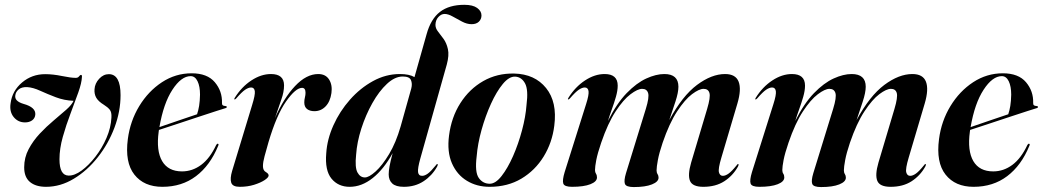

<svg xmlns="http://www.w3.org/2000/svg" viewBox="-20 -748 4226 778"><path d="M468.5 -362.5Q468.5 -296.5 443.8 -230.8Q419 -165 376.2 -110.8Q333.5 -56.5 279.2 -23.8Q225 9 166.5 9Q125 9 101.5 -10.5Q78 -30 78 -70Q78 -109.5 96 -143.5Q114 -177.5 141.2 -206.5Q168.5 -235.5 197.2 -259.5Q226 -283.5 248.5 -303.5Q271 -323.5 278 -339.5Q240 -341 206 -354Q172 -367 143 -380.2Q114 -393.5 90.5 -395Q68 -396 55.8 -385.8Q43.5 -375.5 42 -361.5Q38 -338 75.5 -327Q126 -313 123 -283Q121.5 -268.5 110 -260.2Q98.5 -252 81.5 -252Q53 -252 35.2 -274Q17.5 -296 23 -330Q29.5 -380 69.5 -413.8Q109.5 -447.5 163 -447.5Q194.5 -447.5 231 -440Q267.5 -432.5 287 -432.5Q296 -432.5 300.2 -438.5Q304.5 -444.5 308.5 -444.5Q312.5 -444.5 312 -436.5Q311 -412 297.2 -373.2Q283.5 -334.5 265.8 -288Q248 -241.5 234.5 -193.5Q221 -145.5 221 -102.5Q221 -37 258 -36.5Q282 -36 310.8 -57Q339.5 -78 366.5 -112.8Q393.5 -147.5 411.5 -189Q429.5 -230.5 431.5 -271.5Q433 -293.5 424.5 -303.8Q416 -314 401.5 -323Q378.5 -337 370 -352Q361.5 -367 363 -386.5Q364.5 -410 381.8 -428.8Q399 -447.5 421 -447.5Q468.5 -447.5 468.5 -362.5Z M864 -157Q831.5 -77.5 774.2 -34.2Q717 9 638 9Q563.5 9 524.5 -40.5Q485.5 -90 498 -184.5Q507.5 -257.5 544.2 -318Q581 -378.5 636.2 -414.8Q691.5 -451 756.5 -451Q820 -451 850.5 -414.8Q881 -378.5 879.5 -331Q878.5 -318.5 893 -318.5Q898.5 -318 899 -315Q900 -312 894.5 -310Q887 -308 857 -298.2Q827 -288.5 785.5 -274.8Q744 -261 701 -246.8Q658 -232.5 624 -221.5Q623.5 -218 623 -214.5Q612.5 -137 637 -95.2Q661.5 -53.5 717.5 -53.5Q759.5 -53.5 795 -79.8Q830.5 -106 856 -160.5Q859.5 -166.5 863 -165.5Q867.5 -164.5 864 -157ZM752.5 -439.5Q714.5 -439.5 678.5 -384.2Q642.5 -329 626 -233Q664 -246 708.2 -261.2Q752.5 -276.5 778.5 -285Q783.5 -299 786.8 -318.8Q790 -338.5 790.5 -364.5Q790.5 -398 780.5 -418.8Q770.5 -439.5 752.5 -439.5Z M930.5 -345Q927.5 -346 931.5 -352Q959 -396 998.5 -422Q1038 -448 1078 -448Q1131 -448 1131 -402Q1131 -375.5 1120 -344.8Q1109 -314 1094 -269Q1129.5 -350.5 1175.5 -399.2Q1221.5 -448 1269.5 -448Q1299.5 -448 1313.5 -425.8Q1327.5 -403.5 1323 -371Q1318 -336 1299.2 -316.8Q1280.5 -297.5 1254 -297.5Q1235.5 -297.5 1224.2 -306.2Q1213 -315 1213 -333Q1213 -343.5 1215.5 -353.2Q1218 -363 1218 -372Q1218 -392 1204 -392Q1178 -392 1139.2 -337Q1100.5 -282 1068 -172Q1058.5 -138.5 1052 -114.8Q1045.5 -91 1045.5 -75Q1045.5 -57.5 1057 -51Q1068.5 -44.5 1068.5 -37Q1068.5 -29 1052.2 -18.2Q1036 -7.5 1009.5 0.8Q983 9 951.5 9Q922.5 9 917 -7.8Q911.5 -24.5 920.5 -55L1001.5 -322Q1014.5 -363.5 1012.5 -378.5Q1010.5 -393.5 997.5 -393.5Q987 -393.5 973.5 -384.5Q960 -375.5 937.5 -349.5Q933 -344.5 930.5 -345Z M1751 -72.5Q1730.5 -36 1696.2 -13.5Q1662 9 1616.5 9Q1584 9 1569.5 -4.5Q1555 -18 1555 -41.5Q1555 -55 1558.5 -74.5Q1562 -94 1571 -127.5Q1535 -62 1490.2 -26.5Q1445.5 9 1397 9Q1350.5 9 1323.2 -24.2Q1296 -57.5 1302 -127Q1305.5 -183.5 1331 -240.2Q1356.5 -297 1398 -344Q1439.5 -391 1491.5 -419.5Q1543.5 -448 1600 -448Q1639 -448 1659.5 -435.5L1708.5 -609Q1725.5 -671 1762.8 -699.8Q1800 -728.5 1861.5 -728.5Q1896 -728.5 1913.5 -715.8Q1931 -703 1931 -685.5Q1931 -670.5 1920.5 -660.2Q1910 -650 1891 -650Q1872 -650 1852.2 -660.5Q1832.5 -671 1814.2 -681.2Q1796 -691.5 1781.5 -691.5Q1768 -691.5 1756.5 -679.2Q1745 -667 1744.5 -647.5Q1744.5 -633 1755 -620Q1765.5 -607 1777.5 -590.2Q1789.5 -573.5 1795 -548.8Q1800.5 -524 1790.5 -487L1683 -105Q1672 -65.5 1674 -50.5Q1676 -35.5 1690.5 -35.5Q1701 -35.5 1713.5 -44.5Q1726 -53.5 1745 -77Q1750 -84 1752 -83.5Q1756 -82.5 1751 -72.5ZM1423 -121Q1417.5 -69.5 1428.5 -49.2Q1439.5 -29 1458.5 -29Q1475 -29 1502 -53.2Q1529 -77.5 1556.8 -123.8Q1584.5 -170 1603.5 -236L1646.5 -389.5Q1651.5 -409 1645.2 -423.5Q1639 -438 1612 -438Q1580 -438 1548 -408.2Q1516 -378.5 1489 -330.5Q1462 -282.5 1444.2 -227.2Q1426.5 -172 1423 -121Z M2063.5 -450Q2147 -448 2192.8 -391.2Q2238.5 -334.5 2226 -238.5Q2217.5 -170 2183 -113.8Q2148.5 -57.5 2092.8 -24.2Q2037 9 1964 9Q1912 9 1871.8 -15.5Q1831.5 -40 1811.2 -86.5Q1791 -133 1799.5 -198.5Q1809 -273 1845.5 -330.2Q1882 -387.5 1938.2 -419.5Q1994.5 -451.5 2063.5 -450ZM1964.5 -3.5Q1988 -3.5 2012.5 -34.8Q2037 -66 2058.8 -115.2Q2080.5 -164.5 2095.2 -219.8Q2110 -275 2113.5 -323Q2121.5 -384.5 2107.5 -410.2Q2093.5 -436 2067.5 -437.5Q2043 -438.5 2017.5 -407.8Q1992 -377 1969.5 -327.5Q1947 -278 1931.2 -221.5Q1915.5 -165 1911.5 -114.5Q1903.5 -50.5 1920 -27Q1936.5 -3.5 1964.5 -3.5Z M2516.5 -46 2597 -307Q2611.5 -354 2606.2 -371Q2601 -388 2582 -388Q2564 -388 2535 -366.2Q2506 -344.5 2474.5 -296.5Q2443 -248.5 2416 -169.5Q2401.5 -127 2396.2 -99.8Q2391 -72.5 2391 -59Q2391 -50 2395 -44Q2399 -38 2399 -29Q2399 -12 2372.2 -1.5Q2345.5 9 2298 9Q2267 9 2262.5 -4.2Q2258 -17.5 2268 -50.5L2355 -326.5Q2367 -364 2364.8 -378.8Q2362.5 -393.5 2349.5 -393.5Q2339 -393.5 2325.5 -384.5Q2312 -375.5 2289.5 -349.5Q2285 -344.5 2282.5 -345Q2279.5 -345.5 2283.5 -352Q2311 -396 2350.5 -422Q2390 -448 2430 -448Q2483 -448 2483 -401Q2483 -381 2475.8 -355.8Q2468.5 -330.5 2459.2 -305Q2450 -279.5 2443.5 -258Q2479 -329 2519.2 -370.5Q2559.5 -412 2599 -430Q2638.5 -448 2672 -448Q2729 -448 2729 -396.5Q2729 -373 2716.8 -336Q2704.5 -299 2692 -261.5Q2745 -359.5 2804.2 -403.8Q2863.5 -448 2918 -448Q2961 -448 2973 -417Q2985 -386 2968 -328.5L2903 -109Q2889.5 -64 2893.2 -49.8Q2897 -35.5 2909 -35.5Q2919.5 -35.5 2932.2 -44.5Q2945 -53.5 2964 -77Q2969 -84 2971 -83.5Q2975 -82.5 2970 -72.5Q2949.5 -36 2914.8 -13.5Q2880 9 2830 9Q2786 9 2776 -15Q2766 -39 2780.5 -89L2845.5 -307Q2859.5 -354 2854.8 -371Q2850 -388 2831 -388Q2813 -388 2784.2 -366.5Q2755.5 -345 2723.8 -296.8Q2692 -248.5 2665 -169.5Q2651 -128 2645.8 -99.8Q2640.5 -71.5 2640.5 -57.5Q2640.5 -48.5 2644.5 -42.5Q2648.5 -36.5 2648.5 -28Q2648.5 -11.5 2621.8 -0.8Q2595 10 2548 10Q2517 10 2512.2 -3Q2507.5 -16 2516.5 -46Z M3275.5 -46 3356 -307Q3370.5 -354 3365.2 -371Q3360 -388 3341 -388Q3323 -388 3294 -366.2Q3265 -344.5 3233.5 -296.5Q3202 -248.5 3175 -169.5Q3160.5 -127 3155.2 -99.8Q3150 -72.5 3150 -59Q3150 -50 3154 -44Q3158 -38 3158 -29Q3158 -12 3131.2 -1.5Q3104.5 9 3057 9Q3026 9 3021.5 -4.2Q3017 -17.5 3027 -50.5L3114 -326.5Q3126 -364 3123.8 -378.8Q3121.5 -393.5 3108.5 -393.5Q3098 -393.5 3084.5 -384.5Q3071 -375.5 3048.5 -349.5Q3044 -344.5 3041.5 -345Q3038.5 -345.5 3042.5 -352Q3070 -396 3109.5 -422Q3149 -448 3189 -448Q3242 -448 3242 -401Q3242 -381 3234.8 -355.8Q3227.5 -330.5 3218.2 -305Q3209 -279.5 3202.5 -258Q3238 -329 3278.2 -370.5Q3318.5 -412 3358 -430Q3397.5 -448 3431 -448Q3488 -448 3488 -396.5Q3488 -373 3475.8 -336Q3463.5 -299 3451 -261.5Q3504 -359.5 3563.2 -403.8Q3622.5 -448 3677 -448Q3720 -448 3732 -417Q3744 -386 3727 -328.5L3662 -109Q3648.5 -64 3652.2 -49.8Q3656 -35.5 3668 -35.5Q3678.5 -35.5 3691.2 -44.5Q3704 -53.5 3723 -77Q3728 -84 3730 -83.5Q3734 -82.5 3729 -72.5Q3708.5 -36 3673.8 -13.5Q3639 9 3589 9Q3545 9 3535 -15Q3525 -39 3539.5 -89L3604.5 -307Q3618.5 -354 3613.8 -371Q3609 -388 3590 -388Q3572 -388 3543.2 -366.5Q3514.5 -345 3482.8 -296.8Q3451 -248.5 3424 -169.5Q3410 -128 3404.8 -99.8Q3399.5 -71.5 3399.5 -57.5Q3399.5 -48.5 3403.5 -42.5Q3407.5 -36.5 3407.5 -28Q3407.5 -11.5 3380.8 -0.8Q3354 10 3307 10Q3276 10 3271.2 -3Q3266.5 -16 3275.5 -46Z M4151 -157Q4118.5 -77.5 4061.2 -34.2Q4004 9 3925 9Q3850.5 9 3811.5 -40.5Q3772.5 -90 3785 -184.5Q3794.5 -257.5 3831.2 -318Q3868 -378.5 3923.2 -414.8Q3978.5 -451 4043.5 -451Q4107 -451 4137.5 -414.8Q4168 -378.5 4166.5 -331Q4165.5 -318.5 4180 -318.5Q4185.5 -318 4186 -315Q4187 -312 4181.5 -310Q4174 -308 4144 -298.2Q4114 -288.5 4072.5 -274.8Q4031 -261 3988 -246.8Q3945 -232.5 3911 -221.5Q3910.5 -218 3910 -214.5Q3899.5 -137 3924 -95.2Q3948.5 -53.5 4004.5 -53.5Q4046.5 -53.5 4082 -79.8Q4117.5 -106 4143 -160.5Q4146.5 -166.5 4150 -165.5Q4154.5 -164.5 4151 -157ZM4039.5 -439.5Q4001.5 -439.5 3965.5 -384.2Q3929.5 -329 3913 -233Q3951 -246 3995.2 -261.2Q4039.5 -276.5 4065.5 -285Q4070.5 -299 4073.8 -318.8Q4077 -338.5 4077.5 -364.5Q4077.5 -398 4067.5 -418.8Q4057.5 -439.5 4039.5 -439.5Z"/></svg>

Font: Fraunces 144pt S000 SemiBold
Style: Italic
Weight: 600
Italic angle: -16°
Version: Version 1.000; ttfautohint (v1.8.3)